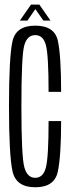

<svg xmlns="http://www.w3.org/2000/svg" viewBox="-20 -788 306 812"><path d="M129 4Q210.5 4 224.5 -62.2Q238.5 -128.5 238.5 -276H185.5Q185.5 -124.5 174.2 -80.2Q163 -36 129 -36Q95 -36 82.8 -81.2Q70.5 -126.5 70.5 -339Q70.5 -551.5 82.5 -595.5Q94.5 -639.5 129 -639.5Q163 -639.5 174.2 -596.8Q185.5 -554 185.5 -399.5H238.5Q238.5 -551 224.8 -615.2Q211 -679.5 129 -679.5Q47.5 -679.5 32.8 -613.5Q18 -547.5 18 -339Q18 -131 33 -63.5Q48 4 129 4ZM64 -701H96L129.5 -749.5L163.5 -701H193.5L146.5 -768.5H111Z"/></svg>

Font: Anybody ExtraCondensed Light
Style: Regular
Weight: 300
Width: 2
Version: Version 1.113;gftools[0.9.25]